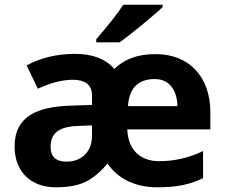

<svg xmlns="http://www.w3.org/2000/svg" viewBox="-20 -786 956 816"><path d="M843 -29V-144C783 -115 721 -101 657 -101C572 -101 524 -153 521 -236H874V-308C874 -456 788 -556 641 -556C561 -556 507 -533 466 -493C429 -536 373 -557 299 -557C223 -557 154 -541 93 -508L141 -409C195 -434 245 -447 290 -447C338 -447 371 -428 371 -381V-340L278 -337C141 -332 42 -294 42 -163C42 -57 111 10 216 10C267 10 309 3 341 -12C373 -27 405 -53 437 -91C479 -29 551 10 649 10C733 10 788 -2 843 -29ZM263 -99C218 -99 195 -120 195 -162C195 -230 245 -249 316 -251L371 -253V-208C371 -143 328 -99 263 -99ZM734 -335H524C529 -412 567 -450 638 -450C701 -450 733 -401 734 -335ZM671 -756V-766H504C483 -733 445 -684 389 -619V-606H488C525 -631 641 -726 671 -756Z"/></svg>

Font: Passageway
Style: Regular
Weight: 700
Foundry: Ascender Corporation
Version: Version 1.11